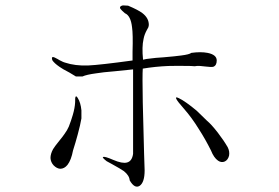

<svg xmlns="http://www.w3.org/2000/svg" viewBox="-20 -734 1040 715"><path d="M457 -712.9 437.5 -713.9Q423.8 -710.9 427.7 -702.1Q431.6 -696.3 445.3 -684.6Q466.8 -675.8 471.7 -632.8Q475.6 -607.4 473.6 -541V-508.8Q352.5 -492.2 308.6 -490.2Q259.8 -488.3 221.7 -501Q214.8 -502.9 208 -506.8Q203.1 -508.8 195.3 -513.7Q181.6 -521.5 177.7 -521.5Q170.9 -522.5 174.8 -509.8Q181.6 -499 201.2 -485.4Q211.9 -477.5 238.3 -463.9L262.7 -449.2H287.1Q301.8 -456.1 337.9 -460.9Q360.4 -464.8 409.2 -468.8L475.6 -475.6V-161.1Q471.7 -133.8 453.1 -128.9Q435.5 -124 401.4 -138.7Q370.1 -152.3 364.3 -149.4Q358.4 -148.4 377 -133.8L398.4 -122.1Q428.7 -105.5 441.4 -96.7Q461.9 -80.1 462.9 -62.5Q481.4 -30.3 500 -42Q518.6 -54.7 518.6 -99.6L516.6 -161.1Q513.7 -291 511.7 -351.6Q509.8 -454.1 511.7 -478.5Q558.6 -486.3 607.4 -488.3Q637.7 -489.3 690.4 -488.3L705.1 -487.3Q713.9 -489.3 725.6 -488.3Q731.4 -487.3 745.1 -486.3Q767.6 -483.4 774.4 -485.4Q787.1 -490.2 787.1 -508.8Q787.1 -530.3 752.9 -537.1Q727.5 -542 692.4 -537.1Q685.5 -531.2 654.3 -527.3Q633.8 -524.4 587.9 -520.5Q556.6 -518.6 543.9 -516.6Q522.5 -514.6 512.7 -511.7Q507.8 -559.6 514.6 -588.9Q517.6 -605.5 527.3 -623Q530.3 -628.9 532.2 -631.8Q534.2 -637.7 534.2 -641.6Q534.2 -667 509.8 -685.5Q494.1 -697.3 457 -712.9ZM751 -284.2 712.9 -321.3Q670.9 -356.4 646.5 -368.2Q617.2 -382.8 665 -329.1Q694.3 -295.9 720.7 -252.9Q744.1 -216.8 765.6 -173.8Q776.4 -146.5 792 -135.7Q804.7 -127 817.4 -132.8Q829.1 -138.7 833 -154.3Q835.9 -169.9 828.1 -185.5Q813.5 -210.9 791 -240.2Q766.6 -271.5 751 -284.2ZM283.2 -293V-323.2Q280.3 -352.5 269.5 -369.1Q258.8 -386.7 259.8 -353.5Q258.8 -332 251 -305.7Q245.1 -285.2 236.3 -262.7Q230.5 -249 219.7 -234.4Q213.9 -225.6 200.2 -209Q183.6 -188.5 177.7 -178.7Q168 -161.1 168 -145.5Q168.9 -129.9 179.7 -118.2Q191.4 -106.4 204.1 -105.5Q219.7 -105.5 231.4 -120.1Q245.1 -137.7 252 -173.8Q261.7 -204.1 269.5 -233.4Q279.3 -269.5 283.2 -293Z"/></svg>

Font: Batang
Style: Regular
Weight: 400
Version: Version 2.21